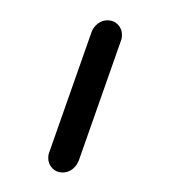

<svg xmlns="http://www.w3.org/2000/svg" viewBox="-20 -103 170 193"><path d="M28.5 55.9Q28.5 52.6 29.3 50.7L71.9 -70.4Q73.7 -75.6 78.1 -79.1Q82.6 -82.6 88.1 -82.6Q94.4 -82.6 98.5 -78.3Q102.6 -74.1 102.6 -68.1Q102.6 -64.8 101.9 -63L59.3 58.1Q57.4 63.3 53 66.9Q48.5 70.4 43 70.4Q36.7 70.4 32.6 66.1Q28.5 61.9 28.5 55.9Z"/></svg>

Font: 26F Galaxy Sans Ultra Light
Style: Italic
Weight: 200
Italic angle: -5°
Designer: C₂₉H₂₅N₃O₅
Version: Version 1.200